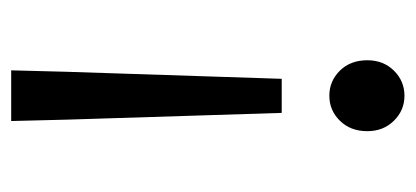

<svg xmlns="http://www.w3.org/2000/svg" viewBox="-214 -324 722 333"><g transform="rotate(90 146.5 -158.0)"><path d="M176.3 -286.1 188 86.4 190.4 183.1H102.5L105 86.4L117.2 -286.1ZM146.5 -499Q171.9 -499 189.9 -480.7Q208 -462.4 208 -434.6Q208 -405.3 189.9 -387Q171.9 -368.7 146.5 -368.7Q121.1 -368.7 103 -387Q85 -405.3 85 -434.6Q85 -462.4 103 -480.7Q121.1 -499 146.5 -499Z"/></g></svg>

Font: Varta Light Medium
Style: Regular
Weight: 500
Version: Version 1.004